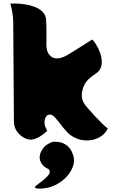

<svg xmlns="http://www.w3.org/2000/svg" viewBox="-20 -810 687 1117"><path d="M470 -207Q475 -199 493 -178Q511 -157 533.5 -133Q556 -109 576.5 -89Q597 -69 607 -63Q591 -27 553.5 -8.5Q516 10 471 6.5Q426 3 386 -27Q377 -34 360.5 -52.5Q344 -71 330 -90Q316 -109 298.5 -128Q281 -147 264 -143Q254 -141 246.5 -129Q239 -117 239 -97Q239 -81 247 -65Q255 -49 255 -49Q255 -49 243 -38.5Q231 -28 212.5 -16Q194 -4 172 1Q150 6 124 -6.5Q98 -19 80 -43.5Q62 -68 61 -99L57 -679Q57 -705 53 -730Q49 -755 44.5 -772Q40 -789 40 -789Q49 -790 71.5 -789.5Q94 -789 123 -785Q152 -781 179.5 -771Q207 -761 226 -743Q245 -725 248 -698Q249 -690 249.5 -663.5Q250 -637 250.5 -606.5Q251 -576 250 -556Q249 -526 257.5 -507Q266 -488 282 -478Q299 -468 321 -471Q343 -474 369 -488Q382 -496 406 -510.5Q430 -525 455.5 -541.5Q481 -558 498.5 -569Q516 -580 516 -580Q525 -573 538.5 -552Q552 -531 562 -503.5Q572 -476 572 -447.5Q572 -419 555 -397Q552 -393 543.5 -386.5Q535 -380 519 -369Q489 -347 476.5 -326.5Q464 -306 459 -282Q449 -241 470 -207ZM280 17Q284 15 299.5 14.5Q315 14 334.5 19Q354 24 373 39.5Q392 55 403 85Q418 123 403 162Q388 201 353.5 232Q319 263 274 278Q256 283 238 285.5Q220 288 201 287Q190 286 186.5 283.5Q183 281 183 279Q184 276 187 272.5Q190 269 192 268Q198 264 216.5 250Q235 236 251.5 220Q268 204 269 193Q270 179 262 174Q254 169 246 165Q241 162 230.5 152Q220 142 214 125.5Q208 109 213 88Q218 70 231.5 51.5Q245 33 280 17Z"/></svg>

Font: Potta One
Style: Regular
Weight: 400
Designer: 108,108go
Foundry: Font Zone 108
Version: Version 1.000